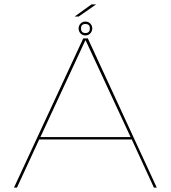

<svg xmlns="http://www.w3.org/2000/svg" viewBox="-20 -852 777 872"><path d="M43.5 0 358 -677.5H379L692 0H679L578.5 -218.5H158L57 0ZM163.5 -229.5H573L369 -668.5H367.5ZM368 -691Q354.5 -691 345.8 -700.2Q337 -709.5 337 -723Q337 -735.5 345.8 -744.8Q354.5 -754 368 -754Q381.5 -754 390.2 -744.8Q399 -735.5 399 -723Q399 -710 390.2 -700.5Q381.5 -691 368 -691ZM368 -702Q388 -702 388 -723Q388 -743 368 -743Q348 -743 348 -723Q348 -702 368 -702ZM319 -777 395.5 -832H416.5L337.5 -777Z"/></svg>

Font: Anybody ExtraExpanded Thin
Style: Regular
Weight: 100
Width: 8
Designer: Tyler Finck
Foundry: Etcetera Type Company
Version: Version 1.010; ttfautohint (v1.8.3) -l 8 -r 50 -G 200 -x 14 